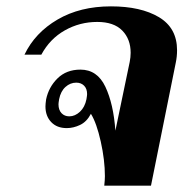

<svg xmlns="http://www.w3.org/2000/svg" viewBox="-20 -584 594 604"><path d="M310 -30Q310 -80 297 -138.5Q284 -197 266 -226Q253 -201 232 -191Q211 -181 190 -181Q159 -181 141 -200Q123 -219 123 -249Q123 -257 125 -271Q133 -310 161 -337.5Q189 -365 233 -365Q286 -365 311.5 -311Q337 -257 343 -173L388 -389Q391 -404 391 -418Q391 -461 364.5 -488Q338 -515 286 -515Q231 -515 184 -488.5Q137 -462 110 -412H57Q90 -481 161 -522.5Q232 -564 329 -564Q423 -564 480 -530Q537 -496 537 -426Q537 -406 533 -387L455 0H308Q310 -18 310 -30ZM252 -272Q254 -284 254 -288Q254 -305 244.5 -314.5Q235 -324 220 -324Q201 -324 186 -310.5Q171 -297 166 -272Q164 -260 164 -256Q164 -238 173.5 -228Q183 -218 198 -218Q216 -218 231.5 -232.5Q247 -247 252 -272Z"/></svg>

Font: Trirong
Style: Bold Italic
Weight: 700
Italic angle: -12°
Designer: Katatrad Team
Foundry: CadsonDemak
Version: Version 1.001